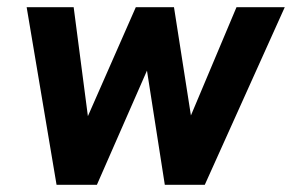

<svg xmlns="http://www.w3.org/2000/svg" viewBox="-20 -513 810 533"><path d="M137 0H249L388 -317L437.5 0H548.5L770.5 -493H636.5L510 -192.5L463 -493H357L224 -190.5L184.5 -493H54Z"/></svg>

Font: HK Grotesk
Style: Bold Italic
Weight: 700
Italic angle: -16°
Designer: Alfredo Marco Pradil
Foundry: Hanken Design Co.
Version: Version 3.001;FEAKit 1.0